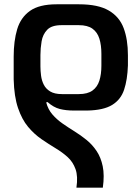

<svg xmlns="http://www.w3.org/2000/svg" viewBox="-20 -860 641 880"><path d="M330.3 0Q338 -51.7 326.2 -84.8Q314.3 -118 290 -140Q265.7 -162 234.3 -180.8Q203 -199.7 170 -222.3Q137 -245 108.8 -278.5Q80.7 -312 62.7 -364.7Q44.7 -417.3 42.7 -496Q42.7 -517.7 42.7 -548.3Q42.7 -579 42.7 -600.7Q42.7 -672.3 58.8 -726.2Q75 -780 117.5 -810.2Q160 -840.3 239.3 -840.3H342.3Q429.7 -840.3 478.5 -811.8Q527.3 -783.3 546.8 -731Q566.3 -678.7 566.3 -606.7V-560Q564 -494.3 548.8 -448.8Q533.7 -403.3 494 -379Q454.3 -354.7 379.3 -353.3Q365 -353.3 349.5 -353.3Q334 -353.3 318.7 -353.3Q282.3 -353.3 254 -360.5Q225.7 -367.7 197.7 -392.3L191.7 -390.7Q200.3 -358.3 220.3 -335.3Q240.3 -312.3 266.8 -293.8Q293.3 -275.3 321.8 -257.7Q350.3 -240 376.8 -218.5Q403.3 -197 422.8 -167.8Q442.3 -138.7 450.8 -98Q459.3 -57.3 451.3 0ZM341 -428.7Q381.3 -428.7 403.8 -445Q426.3 -461.3 435.5 -490.5Q444.7 -519.7 444.7 -559V-613Q444.7 -653.3 435.5 -682.8Q426.3 -712.3 403.8 -728.5Q381.3 -744.7 341 -744.7H262Q216.7 -744.7 196.3 -723.5Q176 -702.3 170.7 -670.7Q165.3 -639 165.3 -607.7V-556Q165.3 -535.3 168.2 -513.2Q171 -491 180.7 -471.8Q190.3 -452.7 210.3 -440.7Q230.3 -428.7 264 -428.7Z"/></svg>

Font: Matangi Light
Style: Regular
Weight: 300
Designer: Prashant Pant
Foundry: The Graphic Ant
Version: Version 3.002